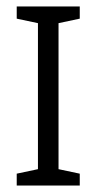

<svg xmlns="http://www.w3.org/2000/svg" viewBox="-20 -577 300 597"><path d="M228 0H32V-37L98 -51V-505L32 -519V-557H228V-519L162 -505V-51L228 -37Z"/></svg>

Font: UN Bangla
Style: Regular
Weight: 400
Designer: Desinged by Rajon, Unicode developed by Rashed (IMGN)
Version: Version 2.001;March 19, 2023;FontCreator 14.0.0.2901 64-bit